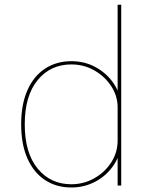

<svg xmlns="http://www.w3.org/2000/svg" viewBox="-20 -802 639 830"><path d="M288.5 8.5Q224 8.5 175 -23.5Q126 -55.5 98.8 -116.5Q71.5 -177.5 71.5 -264.5Q71.5 -351.5 98.8 -412.5Q126 -473.5 175 -505.5Q224 -537.5 288.5 -537.5Q348.5 -537.5 397.2 -509.5Q446 -481.5 474.8 -436Q503.5 -390.5 503.5 -337.5Q503.5 -335.5 503.5 -333.2Q503.5 -331 503.5 -328.5L488.5 -330.5Q488.5 -332.5 488.5 -334Q488.5 -335.5 488.5 -337.5Q488.5 -387 461 -429.2Q433.5 -471.5 388 -497.5Q342.5 -523.5 288.5 -523.5Q198.5 -523.5 142.8 -455.8Q87 -388 87 -264.5Q87 -141 142.8 -73.2Q198.5 -5.5 288.5 -5.5Q341.5 -5.5 387 -31Q432.5 -56.5 460.5 -99.5Q488.5 -142.5 488.5 -195H503.5Q503.5 -137.5 473.5 -91.2Q443.5 -45 394.8 -18.2Q346 8.5 288.5 8.5ZM488.5 0V-781.5H504V0Z"/></svg>

Font: Epilogue Thin
Style: Regular
Weight: 250
Designer: Tyler Finck
Foundry: Etcetera Type Co
Version: Version 2.111